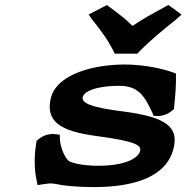

<svg xmlns="http://www.w3.org/2000/svg" viewBox="-20 -753 780 783"><path d="M448 -534H539.9L551.2 -545.7C594.1 -589.6 648.2 -633.7 696.6 -672.3L720.5 -693.5L666.9 -732.6L647.6 -722.2C605.3 -699.3 566.3 -678.3 520.5 -647.3C492.6 -675.3 462.6 -697.9 429.8 -722.1L415.8 -732.4L341.5 -693.8L356.5 -672.1C387.2 -634.8 419.7 -590.9 442.1 -545.9ZM129.2 -178.6 127.4 -167.2C118.3 -109.3 120.5 -59.3 129.6 -16L133.3 1.9L153.2 -1.3C164.4 -3.1 181.8 -5 183.9 -5C190.3 -5 203.8 -3.8 206.9 -2.9C232 3.3 291.8 10 361.3 10C521 10 660.3 -28.2 688.5 -150.6C707.6 -233.1 660.1 -274.8 489 -297.5C354.5 -314.1 311.4 -331.5 317.4 -357.5C320.8 -372.1 346.3 -394.3 422.8 -401.2C436.1 -402.4 450.5 -403 466.1 -403C542.1 -403 568.6 -364.6 601.7 -292.4L605.7 -280.9L618.9 -280C629.1 -279.4 639.1 -280.8 648.4 -283.6C659.7 -286.9 669.9 -292.3 678.5 -299.3L689.2 -308L690.5 -320.2C695.4 -367.6 698.3 -406.4 697.6 -440.1L697.4 -453.4L685.3 -457.7C652.2 -469.7 575.4 -490 486.2 -490C464.2 -490 442 -488.7 420 -486.1C310.9 -474.4 205.4 -431.5 187.1 -352.3C165.6 -259.1 222.6 -218.8 371.5 -198.5C541.4 -176.3 556.2 -158.7 551.4 -137.6C544.7 -109 494.2 -77 379.1 -77C315.2 -77 269.1 -89.5 259.8 -97.1C238.3 -116.5 224.6 -163.9 224.2 -187.1L223.9 -203.4L207.8 -205.7C187.4 -208.8 160.4 -203.9 139.2 -186.7Z"/></svg>

Font: Linux Libertine Mono O 
Style: Mono Bold Oblique
Weight: 400
Italic angle: -13°
Designer: Philipp H. Poll
Foundry: Philipp H. Poll
Version: Version 5.1.7